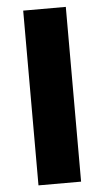

<svg xmlns="http://www.w3.org/2000/svg" viewBox="-53 -765 435 799"><g transform="rotate(-5 164.5 -365.0)"><path d="M75 0V-730H253V0Z"/></g></svg>

Font: M PLUS 2 Thin ExtraBold
Style: Regular
Weight: 800
Version: Version 1.001